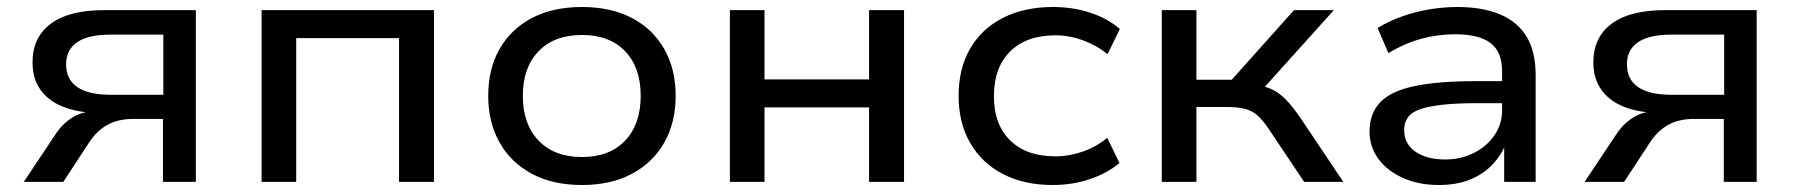

<svg xmlns="http://www.w3.org/2000/svg" viewBox="-20 -520 5137 549"><path d="M48 0 138 -135Q158 -166 187 -184Q216 -202 253 -202H265L261 -197Q203 -198 161 -214.5Q119 -231 96 -263Q73 -295 73 -342Q73 -413 125 -452Q177 -491 278 -491H540V0H446V-180H362Q318 -180 288 -163.5Q258 -147 237 -116L161 0ZM296 -249H447V-421H296Q233 -421 201 -399.5Q169 -378 169 -336Q169 -293 201 -271Q233 -249 296 -249Z M728 0V-491H1221V0H1121V-411H827V0Z M1644 9Q1561 9 1501 -23Q1441 -55 1408.5 -112.5Q1376 -170 1376 -246Q1376 -323 1408.5 -380Q1441 -437 1501 -468.5Q1561 -500 1644 -500Q1727 -500 1787 -468.5Q1847 -437 1879.5 -379.5Q1912 -322 1912 -246Q1912 -170 1879.5 -112.5Q1847 -55 1787 -23Q1727 9 1644 9ZM1644 -71Q1723 -71 1767.5 -118Q1812 -165 1812 -246Q1812 -327 1767.5 -373.5Q1723 -420 1644 -420Q1565 -420 1520 -373.5Q1475 -327 1475 -246Q1475 -165 1520 -118Q1565 -71 1644 -71Z M2067 0V-491H2166V-293H2465V-491H2565V0H2465V-213H2166V0Z M2990 9Q2908 9 2847.5 -22.5Q2787 -54 2754 -111.5Q2721 -169 2721 -246Q2721 -324 2754 -381Q2787 -438 2848 -469Q2909 -500 2991 -500Q3048 -500 3098 -483.5Q3148 -467 3182 -437L3147 -365Q3115 -391 3076 -405Q3037 -419 2998 -419Q2915 -419 2868.5 -373Q2822 -327 2822 -245Q2822 -164 2868.5 -118.5Q2915 -73 2997 -73Q3037 -73 3076 -86.5Q3115 -100 3146 -126L3181 -54Q3147 -25 3097 -8Q3047 9 2990 9Z M3302 0V-491H3401V-292H3502L3680 -491H3794L3577 -250L3558 -279Q3590 -276 3612.5 -266.5Q3635 -257 3655.5 -236.5Q3676 -216 3699 -182L3821 0H3709L3608 -151Q3591 -176 3576 -189.5Q3561 -203 3540.5 -208.5Q3520 -214 3488 -214H3401V0Z M4094 9Q4037 9 3992 -11Q3947 -31 3921.5 -65.5Q3896 -100 3896 -144Q3896 -195 3926 -227Q3956 -259 4023 -273.5Q4090 -288 4202 -288H4290V-225H4205Q4145 -225 4104.5 -220.5Q4064 -216 4040 -207.5Q4016 -199 4005.5 -184Q3995 -169 3995 -148Q3995 -109 4027 -86.5Q4059 -64 4112 -64Q4157 -64 4194 -82.5Q4231 -101 4253 -133Q4275 -165 4275 -204V-316Q4275 -372 4242 -397Q4209 -422 4141 -422Q4091 -422 4043.5 -409Q3996 -396 3950 -368L3919 -440Q3950 -459 3987.5 -472.5Q4025 -486 4066 -493Q4107 -500 4147 -500Q4219 -500 4269 -479Q4319 -458 4345 -415.5Q4371 -373 4371 -305V0H4281V-110H4286Q4273 -76 4246.5 -48.5Q4220 -21 4182 -6Q4144 9 4094 9Z M4511 0 4601 -135Q4621 -166 4650 -184Q4679 -202 4716 -202H4728L4724 -197Q4666 -198 4624 -214.5Q4582 -231 4559 -263Q4536 -295 4536 -342Q4536 -413 4588 -452Q4640 -491 4741 -491H5003V0H4909V-180H4825Q4781 -180 4751 -163.5Q4721 -147 4700 -116L4624 0ZM4759 -249H4910V-421H4759Q4696 -421 4664 -399.5Q4632 -378 4632 -336Q4632 -293 4664 -271Q4696 -249 4759 -249Z"/></svg>

Font: Nunito Sans 10pt SemiExpanded Medium
Style: Regular
Weight: 500
Width: 6
Designer: Vernon Adams
Foundry: Vernon Adams
Version: Version 3.101;gftools[0.9.27]